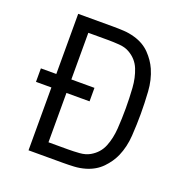

<svg xmlns="http://www.w3.org/2000/svg" viewBox="-125 -803 874 914"><g transform="rotate(20 312.0 -345.5)"><path d="M39.1 -318.4V-386.7H117.2V-691.4H292.5Q320.8 -691.4 348.1 -689.9Q375.5 -688.5 404.3 -680.2Q452.1 -666.5 483.4 -634.3Q514.6 -602.1 531.2 -564.5Q552.7 -515.6 556.4 -457.3Q560.1 -398.9 560.1 -345.7Q560.1 -292.5 556.4 -234.4Q552.7 -176.3 531.2 -127Q514.6 -89.8 483.4 -57.6Q452.1 -25.4 404.3 -11.2Q375.5 -2.9 348.1 -1.5Q320.8 0 292.5 0H117.2V-318.4ZM193.4 -386.7H310.5V-318.4H193.4V-68.4H292.5Q319.8 -68.4 350.1 -70.6Q380.4 -72.8 402.3 -85.4Q443.4 -108.9 460.2 -150.6Q477.1 -192.4 480.5 -243.4Q483.9 -294.4 483.9 -345.7Q483.9 -397.5 480.5 -448.2Q477.1 -499 460.2 -540.8Q443.4 -582.5 402.3 -606Q380.4 -618.7 350.1 -620.8Q319.8 -623 292.5 -623H193.4Z"/></g></svg>

Font: Gidole
Style: Regular
Weight: 400
Version: Version 2.100; ttfautohint (v1.8.4.7-5d5b)